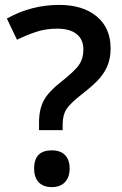

<svg xmlns="http://www.w3.org/2000/svg" viewBox="-20 -744 493 778"><path d="M138.2 -216.8V-248Q138.2 -301.8 157.7 -337.4Q177.2 -373 226.1 -411.1Q284.2 -457 301 -482.4Q317.9 -507.8 317.9 -543Q317.9 -584 290.5 -606Q263.2 -627.9 211.9 -627.9Q165.5 -627.9 126 -614.7Q86.4 -601.6 48.8 -583L7.8 -668.9Q106.9 -724.1 220.2 -724.1Q315.9 -724.1 372.1 -677.2Q428.2 -630.4 428.2 -547.9Q428.2 -511.2 417.5 -482.7Q406.7 -454.1 385 -428.2Q363.3 -402.3 310.1 -360.8Q264.6 -325.2 249.3 -301.8Q233.9 -278.3 233.9 -238.8V-216.8ZM118.2 -61Q118.2 -134.8 189.9 -134.8Q225.1 -134.8 243.7 -115.5Q262.2 -96.2 262.2 -61Q262.2 -26.4 243.4 -6.1Q224.6 14.2 189.9 14.2Q155.3 14.2 136.7 -5.6Q118.2 -25.4 118.2 -61Z"/></svg>

Font: f4_32663          
Style: Regular
Weight: 600
Foundry: Ascender Corporation
Version: Version 1.10